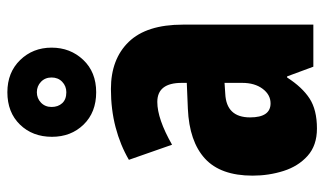

<svg xmlns="http://www.w3.org/2000/svg" viewBox="-204 -738 901 534"><g transform="rotate(-90 247.0 -471.5)"><path d="M266 -614Q349 -614 397 -564.5Q445 -515 445 -414V-51H328L301 -124H298Q271 -82 239.5 -61.5Q208 -41 156 -41Q109 -41 80 -67Q51 -93 38 -134Q25 -175 25 -220Q25 -309 72.5 -352.5Q120 -396 211 -400L283 -403V-417Q283 -485 230 -485Q183 -485 111 -444L69 -564Q110 -588 159.5 -601Q209 -614 266 -614ZM253 -296Q187 -293 187 -227Q187 -170 226 -170Q250 -170 266.5 -192Q283 -214 283 -249V-298ZM257 -655Q201 -655 167 -690Q133 -725 133 -778Q133 -832 167 -867Q201 -902 257 -902Q312 -902 346.5 -866.5Q381 -831 381 -779Q381 -727 347 -691Q313 -655 257 -655ZM257 -738Q274 -738 286 -749.5Q298 -761 298 -779Q298 -797 286 -808.5Q274 -820 257 -820Q240 -820 228 -808.5Q216 -797 216 -779Q216 -761 226.5 -749.5Q237 -738 257 -738Z"/></g></svg>

Font: Noto Sans Tamil UI ExtraCondensed Black
Style: Regular
Weight: 900
Width: 2
Designer: Jelle Bosma - Monotype Design Team
Foundry: Monotype Imaging Inc.
Version: Version 2.004; ttfautohint (v1.8.4.7-5d5b)